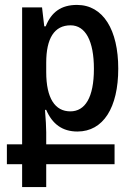

<svg xmlns="http://www.w3.org/2000/svg" viewBox="-20 -525 546 781"><path d="M70 236H168V143H446V62H168V13C168 -9 166 -39 163 -78H168C193 -20 234 10 295 10C400 10 461 -87 461 -246C461 -403 400 -505 293 -505C229 -505 189 -476 166 -418H160L151 -495H70V62H8V143H70ZM266 -72C204 -72 168 -125 168 -232V-270C168 -369 201 -422 267 -422C328 -422 362 -358 362 -245C362 -128 326 -72 266 -72Z"/></svg>

Font: Noto Sans Armenian Condensed Medium
Style: Regular
Weight: 500
Width: 3
Designer: Monotype Design Team
Foundry: Monotype Imaging Inc.
Version: Version 2.008